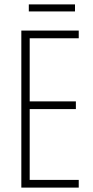

<svg xmlns="http://www.w3.org/2000/svg" viewBox="-20 -919 425 873"><path d="M321 -899H111V-867H321ZM338 -66V-101H115V-423H325V-458H115V-745H338V-780H77V-66Z"/></svg>

Font: Noto Sans Malayalam UI ExtraCondensed ExtraLight
Style: Regular
Weight: 200
Width: 2
Designer: Jelle Bosma - Monotype Design Team
Foundry: Monotype Imaging Inc.
Version: Version 2.104